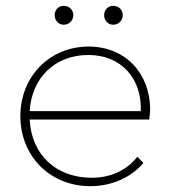

<svg xmlns="http://www.w3.org/2000/svg" viewBox="-20 -630 582 660"><path d="M291 10C365 10 432 -21 473 -70L452 -91C414 -43 359 -19 295 -19C172 -19 88 -99 82 -219H493C495 -236 496 -248 496 -253C496 -381 408 -470 285 -470C150 -470 50 -366 50 -231C50 -93 152 10 291 10ZM82 -248C89 -363 169 -441 284 -441C396 -441 468 -361 464 -248ZM168 -578C168 -560 181 -545 199 -545C218 -545 232 -560 232 -578C232 -596 218 -610 199 -610C181 -610 168 -596 168 -578ZM338 -578C338 -560 351 -545 369 -545C388 -545 402 -560 402 -578C402 -596 388 -610 369 -610C351 -610 338 -596 338 -578Z"/></svg>

Font: MV Cash Thin
Style: Regular
Weight: 100
Designer: Rodrigo Fuenzalida
Foundry: fragTYPE
Version: Version 1.100;Glyphs 3.1.2 (3151)